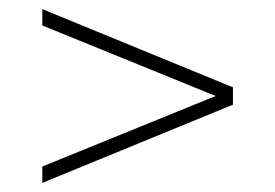

<svg xmlns="http://www.w3.org/2000/svg" viewBox="-20 -561 605 422"><path d="M492 -369 73 -541V-505L454 -350L73 -195V-159L492 -331Z"/></svg>

Font: Montserrat-Alt1 ExtLt
Style: Regular
Weight: 200
Designer: Differentunic
Foundry: Differentunic
Version: Version 7.222